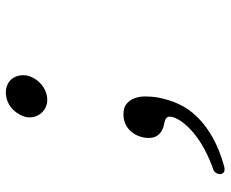

<svg xmlns="http://www.w3.org/2000/svg" viewBox="-84 -472 769 640"><g transform="rotate(-90 300.0 -152.5)"><path d="M64 211Q56 213 49.5 211.5Q43 210 40 202Q38 194 41.5 186.5Q45 179 53 175Q85 164 113.5 149.5Q142 135 164 118.5Q186 102 202.5 83.5Q219 65 227 46Q233 29 229 21.5Q225 14 208 11Q183 7 169.5 -9.5Q156 -26 161 -56Q167 -88 188 -106.5Q209 -125 239 -125Q261 -125 273.5 -114.5Q286 -104 292 -88Q298 -72 298 -52.5Q298 -33 295 -13Q288 26 272.5 59.5Q257 93 229 121.5Q201 150 161 172.5Q121 195 64 211ZM229 -448Q232 -462 240 -475Q248 -488 259 -497.5Q270 -507 283.5 -512Q297 -517 311 -517Q325 -517 336.5 -512Q348 -507 356 -497.5Q364 -488 367 -475Q370 -462 368 -448Q365 -434 357.5 -421.5Q350 -409 339 -399.5Q328 -390 314.5 -384.5Q301 -379 287 -379Q273 -379 261.5 -384.5Q250 -390 242 -399.5Q234 -409 230.5 -421.5Q227 -434 229 -448Z"/></g></svg>

Font: Maple Mono NL ExtraLight
Style: Italic
Weight: 275
Italic angle: -10°
Monospace: yes
Designer: subframe7536
Version: Version 7.000